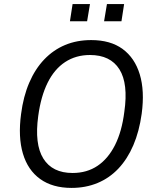

<svg xmlns="http://www.w3.org/2000/svg" viewBox="-20 -910 761 939"><path d="M330 9Q237 9 176.5 -34.5Q116 -78 92 -159Q68 -240 83 -352Q94 -438 123 -505.5Q152 -573 196.5 -619.5Q241 -666 298.5 -690Q356 -714 426 -714Q520 -714 579.5 -670.5Q639 -627 663.5 -546.5Q688 -466 673 -354Q661 -267 632 -199.5Q603 -132 559 -85.5Q515 -39 457 -15Q399 9 330 9ZM335 -64Q405 -64 457 -99Q509 -134 542.5 -200.5Q576 -267 588 -363Q608 -501 564 -571Q520 -641 420 -641Q351 -641 298.5 -606.5Q246 -572 213 -505.5Q180 -439 167 -343Q148 -205 192 -134.5Q236 -64 335 -64ZM489 -806 503 -890H587L574 -806ZM322 -806 335 -890H420L406 -806Z"/></svg>

Font: Nunito Sans 10pt SemiCondensed
Style: Italic
Weight: 400
Width: 4
Italic angle: -9°
Designer: Vernon Adams
Foundry: Vernon Adams
Version: Version 3.101;gftools[0.9.27]